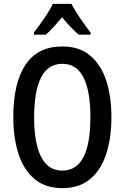

<svg xmlns="http://www.w3.org/2000/svg" viewBox="-20 -966 646 996"><path d="M558 -358Q558 -251 531 -167.5Q504 -84 447.5 -37Q391 10 304 10Q215 10 158.5 -38Q102 -86 75.5 -169Q49 -252 49 -359Q49 -536 112.5 -630.5Q176 -725 304 -725Q391 -725 447.5 -678Q504 -631 531 -548Q558 -465 558 -358ZM157 -358Q157 -223 193.5 -152Q230 -81 303 -81Q377 -81 413 -151Q449 -221 449 -358Q449 -494 413 -564.5Q377 -635 304 -635Q229 -635 193 -564Q157 -493 157 -358ZM351 -946Q368 -912 396.5 -870.5Q425 -829 450 -797V-786H389Q368 -803 346.5 -826Q325 -849 302 -876Q279 -849 257.5 -825.5Q236 -802 217 -786H156V-797Q181 -830 210 -872Q239 -914 254 -946Z"/></svg>

Font: Avrile Sans Condensed Medium
Style: Regular
Weight: 500
Width: 3
Designer: Monotype Design Team
Foundry: Monotype Imaging Inc.
Version: Version 2.001;September 10, 2019;FontCreator 11.5.0.2425 64-